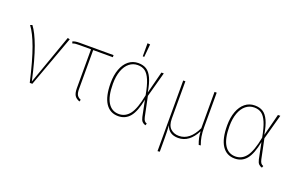

<svg xmlns="http://www.w3.org/2000/svg" viewBox="-105 -1181 2832 1821"><g transform="rotate(20 1310.5 -270.5)"><path d="M217 -19 396 -523 418 -518 229 0H203Q154 -213 109.5 -334Q65 -455 18 -517L39 -524Q83 -467 127 -347.5Q171 -228 217 -19Z M662 -498V-106Q662 -65 673 -45.5Q684 -26 712 -14L706 5Q669 -9 654.5 -33.5Q640 -58 640 -106V-498H523Q497 -498 483.5 -496.5Q470 -495 454 -489L448 -508Q463 -514 479 -516.5Q495 -519 520 -519H860V-498Z M1286 -297 1343 -519H1367L1298 -267L1339 -69Q1345 -43 1354 -32Q1363 -21 1378 -16L1371 3Q1350 -3 1337 -16.5Q1324 -30 1317 -61L1284 -224Q1260 -99 1215 -44.5Q1170 10 1097 10Q1014 10 969 -58.5Q924 -127 924 -262Q924 -341 946.5 -401.5Q969 -462 1010.5 -495.5Q1052 -529 1108 -529Q1157 -529 1190.5 -508Q1224 -487 1247.5 -436.5Q1271 -386 1286 -297ZM947 -262Q947 -136 986 -73.5Q1025 -11 1097 -11Q1163 -11 1206 -67.5Q1249 -124 1276 -265Q1259 -359 1236.5 -412Q1214 -465 1184 -487Q1154 -509 1109 -509Q1062 -509 1025 -479.5Q988 -450 967.5 -394Q947 -338 947 -262ZM1151 -733 1139 -603H1124V-735Z M1910 5Q1897 -29 1891 -56.5Q1885 -84 1883 -123Q1815 10 1703 10Q1607 10 1581 -74Q1585 -3 1585 64V192L1563 194V-519H1585V-142Q1585 -74 1618 -42.5Q1651 -11 1703 -11Q1812 -11 1879 -152V-519H1901V-170Q1901 -118 1908 -77.5Q1915 -37 1930 3Z M2462 -297 2519 -519H2543L2474 -267L2515 -69Q2521 -43 2530 -32Q2539 -21 2554 -16L2547 3Q2526 -3 2513 -16.5Q2500 -30 2493 -61L2460 -224Q2436 -99 2391 -44.5Q2346 10 2273 10Q2190 10 2145 -58.5Q2100 -127 2100 -262Q2100 -341 2122.5 -401.5Q2145 -462 2186.5 -495.5Q2228 -529 2284 -529Q2333 -529 2366.5 -508Q2400 -487 2423.5 -436.5Q2447 -386 2462 -297ZM2123 -262Q2123 -136 2162 -73.5Q2201 -11 2273 -11Q2339 -11 2382 -67.5Q2425 -124 2452 -265Q2435 -359 2412.5 -412Q2390 -465 2360 -487Q2330 -509 2285 -509Q2238 -509 2201 -479.5Q2164 -450 2143.5 -394Q2123 -338 2123 -262Z"/></g></svg>

Font: Fira Sans Thin
Style: Regular
Weight: 100
Designer: bBox Type GmbH & Carrois Corporate GbR & Edenspiekermann AG
Foundry: bBox Type GmbH & Carrois Corporate GbR & Edenspiekermann AG
Version: Version 4.301